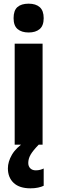

<svg xmlns="http://www.w3.org/2000/svg" viewBox="-20 -788 312 1046"><path d="M136 -768Q175 -768 196.5 -749Q218 -730 218 -689Q218 -648 196 -629.5Q174 -611 136 -611Q98 -611 76 -629.5Q54 -648 54 -689Q54 -731 75 -749.5Q96 -768 136 -768ZM212 -550V0H60V-550ZM134 100Q134 118 145 129Q156 140 175 140Q188 140 199 137Q210 134 218 130V224Q206 230 187.5 234Q169 238 146 238Q86 238 54.5 208.5Q23 179 23 129Q23 93 45 55Q67 17 118 -17L191 0Q159 33 146.5 55Q134 77 134 100Z"/></svg>

Font: Noto Sans Ethiopic Condensed ExtraBold
Style: Regular
Weight: 800
Width: 3
Designer: Monotype Design Team
Foundry: Monotype Imaging Inc.
Version: Version 2.102; ttfautohint (v1.8.4.7-5d5b)